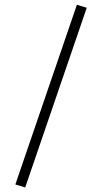

<svg xmlns="http://www.w3.org/2000/svg" viewBox="-20 -699 444 818"><path d="M307.6 -678.7 349.6 -666 87.4 99.6 45.4 86.9Z"/></svg>

Font: Vazir Thin FD-UI
Style: Thin-FD-UI
Weight: 100
Designer: Saber Rastikerdar
Foundry: Saber Rastikerdar
Version: Version 30.1.0